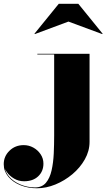

<svg xmlns="http://www.w3.org/2000/svg" viewBox="-184 -748 570 1028"><path d="M14 260Q-34 260 -74.5 243.8Q-115 227.5 -139.5 198.2Q-164 169 -164 131Q-164 89 -133.2 59Q-102.5 29 -57 29Q-29.5 29 -5.5 42.2Q18.5 55.5 33.5 78Q48.5 100.5 48.5 128Q48.5 169.5 20.5 196Q-7.5 222.5 -55 222.5Q-84.5 222.5 -109 208Q-133.5 193.5 -148.2 172.2Q-163 151 -163 131H-160.5Q-160.5 168 -136.5 196Q-112.5 224 -74.8 239.8Q-37 255.5 3.5 255.5Q41 255.5 62 230.5Q83 205.5 92.2 164.2Q101.5 123 103.8 74Q106 25 106 -22V-456.5H16V-460H295.5V11.5Q295.5 60.5 270.2 105.2Q245 150 203.5 184.8Q162 219.5 112.5 239.8Q63 260 14 260ZM2.5 -565.5 0.5 -567.5 130.5 -727.5H235.5L365.5 -567.5L363.5 -565.5L182.5 -632.5Z"/></svg>

Font: Bodoni Moda 48pt Black
Style: Regular
Weight: 900
Designer: Owen Earl
Foundry: indestructible type
Version: Version 2.004